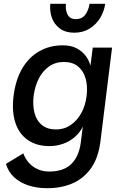

<svg xmlns="http://www.w3.org/2000/svg" viewBox="-20 -752 655 1004"><path d="M403 -11 413 -90Q398 -59 371 -35.5Q344 -12 309.5 0Q275 12 238 12Q172 12 126 -19.5Q80 -51 60.5 -110Q41 -169 51 -251Q62 -336 96.5 -394.5Q131 -453 185.5 -484Q240 -515 308 -515Q351 -515 380.5 -499.5Q410 -484 428 -460Q446 -436 453 -408L465 -503H566L505 -11Q494 75 455 129Q416 183 356.5 208Q297 233 223 232Q174 232 130 218Q86 204 55 176Q24 148 11 105L102 50Q111 76 130 98Q149 120 176.5 132.5Q204 145 237 145Q313 145 353.5 105Q394 65 403 -11ZM273 -75Q316 -75 350 -98.5Q384 -122 405.5 -161.5Q427 -201 433 -251Q439 -302 427.5 -342Q416 -382 387.5 -405Q359 -428 314 -428Q270 -428 236.5 -404.5Q203 -381 183 -341.5Q163 -302 156 -252Q150 -202 160.5 -161.5Q171 -121 199.5 -98Q228 -75 273 -75ZM368 -581Q323 -581 293.5 -602.5Q264 -624 251.5 -658.5Q239 -693 243 -732H325Q321 -701 333 -676.5Q345 -652 376 -652Q410 -652 427 -676.5Q444 -701 448 -732H530Q525 -693 504 -658.5Q483 -624 448.5 -602.5Q414 -581 368 -581Z"/></svg>

Font: Inclusive Sans Medium
Style: Italic
Weight: 500
Italic angle: -7°
Designer: Olivia King
Foundry: Olivia King
Version: Version 2.004